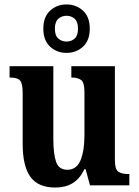

<svg xmlns="http://www.w3.org/2000/svg" viewBox="-20 -834 624 864"><path d="M229 10Q152 10 117 -38Q82 -86 82 -187V-416Q82 -459 70 -472Q58 -485 26 -485H23V-536H220V-210Q220 -141 232.5 -105.5Q245 -70 283 -70Q324 -70 342 -112Q360 -154 360 -225V-420Q360 -464 344.5 -474.5Q329 -485 304 -485H301V-536H497V-115Q497 -71 513 -61Q529 -51 554 -51H562V0H385L365 -73H360Q339 -29 306.5 -9.5Q274 10 229 10ZM279 -596Q236 -596 205.5 -624Q175 -652 175 -705Q175 -758 205.5 -786Q236 -814 279 -814Q323 -814 353.5 -786Q384 -758 384 -705Q384 -652 353.5 -624Q323 -596 279 -596ZM279 -647Q301 -647 316 -660.5Q331 -674 331 -705Q331 -736 316 -749.5Q301 -763 279 -763Q258 -763 242.5 -749.5Q227 -736 227 -705Q227 -674 242.5 -660.5Q258 -647 279 -647Z"/></svg>

Font: Noto Serif Hebrew Condensed
Style: Bold
Weight: 700
Width: 3
Designer: Monotype Design Team
Foundry: Monotype Imaging Inc.
Version: Version 2.004; ttfautohint (v1.8.4.7-5d5b)